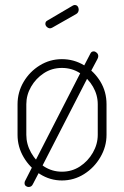

<svg xmlns="http://www.w3.org/2000/svg" viewBox="-20 -714 495 766"><path d="M227 6Q180 6 139.5 -19.5Q99 -45 74.5 -86.5Q50 -128 50 -176V-298Q50 -346 74 -387Q98 -428 138.5 -453Q179 -478 227 -478Q275 -478 315.5 -453.5Q356 -429 380.5 -388.5Q405 -348 405 -298V-176Q405 -129 380.5 -87Q356 -45 315.5 -19.5Q275 6 227 6ZM227 -29Q267 -29 299 -50Q331 -71 350.5 -105Q370 -139 370 -176V-298Q370 -335 351 -368Q332 -401 299.5 -422Q267 -443 227 -443Q187 -443 155 -422Q123 -401 104 -368Q85 -335 85 -298V-176Q85 -139 104 -105Q123 -71 155.5 -50Q188 -29 227 -29ZM94 32Q88 32 83 28Q78 24 78 17Q78 11 80 8L107 -45L316 -453L341 -501Q345 -509 354 -509Q360 -509 366 -503.5Q372 -498 372 -490Q372 -485 369 -479L344 -432L134 -23L111 21Q106 32 94 32ZM180 -601Q173 -601 167 -606.5Q161 -612 161 -619Q161 -628 169 -632L271 -692Q275 -694 278 -694Q286 -694 290 -688.5Q294 -683 294 -676Q294 -664 284 -658L189 -604Q187 -603 184.5 -602Q182 -601 180 -601Z"/></svg>

Font: Dosis ExtraLight
Style: Regular
Weight: 250
Designer: EdgarTolentino, PabloImpallari, IginoMarini
Foundry: EdgarTolentino, PabloImpallari, IginoMarini
Version: Version 3.001; ttfautohint (v1.8.2)